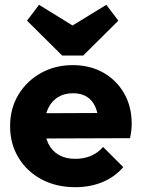

<svg xmlns="http://www.w3.org/2000/svg" viewBox="-20 -768 588 799"><path d="M293.5 11Q214.5 11 153.2 -21.5Q92 -54 57 -111.8Q22 -169.5 22 -243Q22 -316 56.2 -373.2Q90.5 -430.5 149.8 -463.8Q209 -497 282.5 -497Q354.5 -497 409.8 -465.8Q465 -434.5 496.5 -379.5Q528 -324.5 528 -254Q528 -240.5 526.5 -226Q525 -211.5 521 -193L102 -191.5V-296.5L456 -298L390 -253.5Q389 -295.5 376.8 -323.2Q364.5 -351 341.2 -365.5Q318 -380 283.5 -380Q247.5 -380 221 -363.5Q194.5 -347 180.2 -316.8Q166 -286.5 166 -244Q166 -201 181.2 -170.2Q196.5 -139.5 225 -123.2Q253.5 -107 293 -107Q329 -107 358 -119.2Q387 -131.5 409 -156.5L493 -72.5Q457 -31 406 -10Q355 11 293.5 11ZM422.5 -748 472.5 -682 326.5 -537H238.5L92.5 -682L142.5 -748L340 -626L224 -626.5Z"/></svg>

Font: Outfit Thin
Style: Regular
Weight: 100
Designer: Rodrigo Fuenzalida
Foundry: fragTYPE
Version: Version 1.100;gftools[0.9.27]